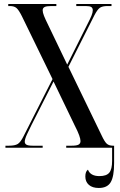

<svg xmlns="http://www.w3.org/2000/svg" viewBox="-20 -734 595 954"><path d="M7 0V-10H24Q54 -10 68 -18.5Q82 -27 97 -57L241 -341L89 -653Q73 -685 61.5 -694.5Q50 -704 29 -704H21V-714H260V-704H235Q211 -704 201.5 -699Q192 -694 192 -683Q192 -672 198.5 -655.5Q205 -639 216 -617L314 -413L416 -617Q428 -640 434.5 -656Q441 -672 441 -683Q441 -694 433.5 -699Q426 -704 406 -704H359V-714H534V-704H514Q489 -704 476.5 -695.5Q464 -687 449 -658L320 -402L485 -61Q500 -29 511 -19.5Q522 -10 542 -10H547V76Q547 143 530 171.5Q513 200 471 200Q439 200 421.5 184.5Q404 169 404 143Q404 118 417 109Q429 141 474 141Q509 141 523 124Q537 107 537 66V0H309V-10H335Q361 -10 370.5 -15.5Q380 -21 380 -33Q380 -43 373.5 -61.5Q367 -80 351 -111L246 -329L137 -114Q127 -94 115 -68.5Q103 -43 103 -30Q103 -20 111.5 -15Q120 -10 143 -10H192V0Z"/></svg>

Font: Noto Serif Display ExtraCondensed Medium
Style: Regular
Weight: 500
Width: 2
Designer: Monotype Design Team
Foundry: Monotype Imaging Inc.
Version: Version 2.009